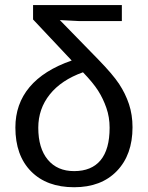

<svg xmlns="http://www.w3.org/2000/svg" viewBox="-20 -745 597 774"><path d="M421.9 -230Q421.9 -272.5 408.9 -309.8Q396 -347.2 375.7 -379.2Q355.5 -411.1 314.5 -453.6Q227.1 -422.4 180.7 -364.3Q134.3 -306.2 134.3 -230Q134.3 -147.5 172.6 -101.3Q210.9 -55.2 278.8 -55.2Q349.1 -55.2 385.5 -99.1Q421.9 -143.1 421.9 -230ZM296.4 -660.2 221.2 -664.1 375.5 -505.9Q434.6 -445.3 460.2 -406.5Q485.8 -367.7 500 -325Q514.2 -282.2 514.2 -231.9Q514.2 -121.1 451.2 -55.7Q388.2 9.8 278.8 9.8Q168.5 9.8 105.2 -54.2Q42 -118.2 42 -231Q42 -325.7 99.1 -393.8Q156.2 -461.9 269 -501L113.3 -666.5V-724.6H471.2V-660.2Z"/></svg>

Font: Arial
Style: Regular
Weight: 400
Designer: Steve Matteson
Foundry: Ascender Corporation
Version: Version 2.00.3